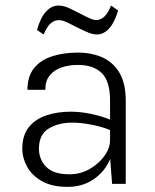

<svg xmlns="http://www.w3.org/2000/svg" viewBox="-20 -680 573 710"><path d="M394.5 0 387 -98.5V-308.5Q387 -380 356 -410Q325 -440 267.5 -440Q235.5 -440 208 -430.8Q180.5 -421.5 164 -401.2Q147.5 -381 147.5 -348H81.5Q81.5 -398.5 106.5 -428.8Q131.5 -459 173.8 -472.2Q216 -485.5 267.5 -485.5Q318.5 -485.5 358.5 -467.8Q398.5 -450 421.8 -410.8Q445 -371.5 445 -307.5V0ZM229.5 11Q172.5 11 135.5 -9.8Q98.5 -30.5 80.5 -63Q62.5 -95.5 62.5 -130Q62.5 -180 86.8 -210Q111 -240 151.8 -253.5Q192.5 -267 241 -267Q277.5 -267 316.8 -258.8Q356 -250.5 392 -236V-197Q361 -210.5 320.5 -218.5Q280 -226.5 247 -226.5Q196 -226.5 160 -204.5Q124 -182.5 124 -130Q124 -90.5 150.8 -63Q177.5 -35.5 237 -35.5Q277.5 -35.5 311.5 -55Q345.5 -74.5 366.2 -103.5Q387 -132.5 387 -162H401.5Q401.5 -116.5 380.2 -77Q359 -37.5 320.2 -13.2Q281.5 11 229.5 11ZM141.5 -552.5 117 -569Q129 -614 149.8 -636.8Q170.5 -659.5 197 -659.5Q209 -659.5 222.8 -655Q236.5 -650.5 270 -633Q303.5 -615.5 315 -610.8Q326.5 -606 337.5 -606Q352 -606 366 -618.8Q380 -631.5 390.5 -659.5L416.5 -641.5Q408.5 -612.5 396.5 -592.5Q384.5 -572.5 369.8 -562.5Q355 -552.5 339 -552.5Q325.5 -552.5 309.2 -558.5Q293 -564.5 258.5 -582Q229 -597.5 218.2 -601.5Q207.5 -605.5 197 -605.5Q181.5 -605.5 167.5 -593.8Q153.5 -582 141.5 -552.5Z"/></svg>

Font: Karla Light
Style: Regular
Weight: 300
Designer: Jonathan Pinhorn
Version: Version 2.004;gftools[0.9.33]